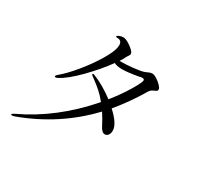

<svg xmlns="http://www.w3.org/2000/svg" viewBox="-162 -1007 1323 1252"><g transform="rotate(30 500.0 -381.5)"><path d="M802 -605Q802 -596 797.5 -592Q793 -588 782 -584Q769 -578 762 -573Q755 -568 748 -557Q680 -442 598 -344Q677 -272 677 -222Q677 -201 667.5 -188Q658 -175 643 -175Q621 -175 602 -212Q580 -256 554 -295Q357 -86 77 17Q65 21 58 21Q50 21 50 16Q50 11 71 1Q319 -116 517 -345Q488 -381 461 -404.5Q434 -428 412 -444Q390 -460 383 -466Q377 -471 377 -475Q377 -479 382 -479Q386 -479 393 -476Q469 -446 550 -385Q592 -437 623 -484.5Q654 -532 670.5 -564Q687 -596 687 -604Q687 -611 683.5 -614Q680 -617 671 -617Q664 -617 649 -613Q573 -599 528 -599Q487 -599 468 -611Q412 -533 332.5 -452Q253 -371 197 -342Q185 -336 180 -336Q173 -336 173 -342Q173 -349 186 -359Q229 -394 285.5 -462Q342 -530 384 -599Q426 -668 433 -707Q435 -721 435 -725Q435 -761 400 -761Q395 -761 392 -761.5Q389 -762 389 -765Q389 -772 404.5 -778Q420 -784 433 -784Q448 -784 471 -771Q494 -758 511.5 -741.5Q529 -725 529 -714Q529 -707 522.5 -697.5Q516 -688 513 -683Q507 -668 488 -639Q493 -638 499 -638Q533 -638 587.5 -643.5Q642 -649 664 -657Q676 -661 690 -668Q705 -674 714 -674Q728 -674 749 -661Q770 -648 786 -631Q802 -614 802 -605Z"/></g></svg>

Font: Shippori Mincho
Style: Regular
Weight: 400
Designer: FONTDASU
Foundry: FONTDASU / Google Inc. / but / Adobe
Version: Version 3.110; ttfautohint (v1.8.3)